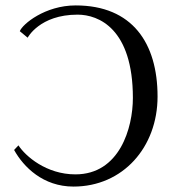

<svg xmlns="http://www.w3.org/2000/svg" viewBox="-20 -678 639 708"><path d="M82 -539C82 -539 126 -624 266 -624C344 -624 470 -572 470 -317C470 -206 421 -35 258 -35C151 -35 74 -102 48 -142L32 -125C67 -62 139 10 251 10C433 10 561 -135 561 -322C561 -519 468 -658 259 -658C146 -658 63 -589 53 -563Z"/></svg>

Font: Libertinus Math
Style: Regular
Weight: 400
Designer: Philipp H. Poll
Foundry: Khaled Hosny
Version: Version 6.2